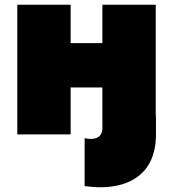

<svg xmlns="http://www.w3.org/2000/svg" viewBox="-20 -567 728 810"><path d="M53 0H278V-198H412V-28C412 5 394 19 363 19C355 19 346 18 337 16V218C359 221 382 223 404 223C524 223 638 168 638 0V-77H637V-547H412V-385H278V-547H53Z"/></svg>

Font: Chess Sans Black
Style: Regular
Weight: 900
Designer: Wolf Bōese
Foundry: Wolf Bōese
Version: Version 7.223;Glyphs 3.3 (3306)